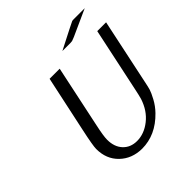

<svg xmlns="http://www.w3.org/2000/svg" viewBox="-228 -1012 1196 1196"><g transform="rotate(-45 369.5 -414.0)"><path d="M137.2 -179.2Q137.2 -209 162.1 -324.2L241.2 -693.8H330.1L243.2 -283.2Q226.1 -204.1 226.1 -171.9Q226.1 -108.9 261 -71.5Q295.9 -34.2 353 -34.2Q416 -34.2 472.9 -79.1Q529.8 -124 555.2 -202.1Q563 -230 569.8 -263.2L661.1 -693.8H738.8L647 -259.8Q640.1 -224.6 634 -204.3Q627.9 -184.1 607.4 -146Q586.9 -107.9 556.2 -76.2Q460.9 22 340.8 22Q252 21 194.6 -34.7Q137.2 -90.3 137.2 -179.2ZM419.9 -759.8Q588.9 -846.7 596.2 -849.1Q601.1 -850.1 608.9 -850.1H707L532.2 -771L506.8 -761.2L492.2 -759.8Z"/></g></svg>

Font: CMU Sans Serif
Style: Oblique
Weight: 500
Italic angle: -12°
Version: Version 0.7.0